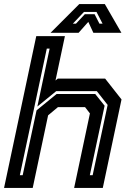

<svg xmlns="http://www.w3.org/2000/svg" viewBox="-37 -928 640 948"><path d="M-17 0 142 -749.5H283.5L237 -530.5L248.5 -540H482L563 -437L470.5 0H329L407 -368L383 -399H249L200.5 -358.5L124.5 0ZM61 -63H75L143.5 -383L242.5 -464H433L479.5 -406L406.5 -63H420.5L494.5 -410L441 -478H240.5L147.5 -402L208 -688H194ZM354.5 -908H480.5L562.5 -766H424L399 -820L351 -766H212.5ZM377.5 -869 322.5 -811H338L382 -858H430L454 -811H469.5L439.5 -869Z"/></svg>

Font: Tourney Thin
Style: Bold Italic
Weight: 700
Italic angle: -12°
Version: Version 1.015